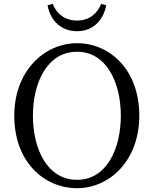

<svg xmlns="http://www.w3.org/2000/svg" viewBox="-20 -973 809 1009"><path d="M230 -945C241 -880 289 -809 385 -809C479 -809 527 -880 538 -945L512 -953C491 -902 450 -865 385 -865C320 -865 276 -902 257 -953ZM153 -365C153 -537 227 -701 385 -701C541 -701 615 -537 615 -365C615 -192 541 -28 385 -28C227 -28 153 -192 153 -365ZM385 -746C214 -746 55 -601 55 -365C55 -121 213 16 385 16C555 16 712 -128 712 -365C712 -609 555 -746 385 -746Z"/></svg>

Font: Source Han Serif K
Style: Regular
Weight: 400
Designer: Ryoko NISHIZUKA 西塚涼子 (kana & ideographs); Frank Grießhammer (Latin, Greek & Cyrillic); Wenlong ZHANG 张文龙 (bopomofo); San
Foundry: Adobe Systems Incorporated
Version: Version 1.001;PS 1.001;hotconv 16.6.54;makeotf.lib2.5.65590